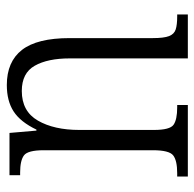

<svg xmlns="http://www.w3.org/2000/svg" viewBox="-24 -560 584 577"><g transform="rotate(-90 268.5 -272.0)"><path d="M26 0V-32H36Q74 -32 89.5 -44Q105 -56 105 -105V-433Q105 -481 89.5 -492.5Q74 -504 38 -504H30V-536H157L164 -455H167Q190 -503 221.5 -523.5Q253 -544 301 -544Q371 -544 406.5 -498.5Q442 -453 442 -355V-105Q442 -72 448 -56.5Q454 -41 468 -36.5Q482 -32 507 -32H513V0H381V-355Q381 -421 359 -460Q337 -499 283 -499Q222 -499 194 -450.5Q166 -402 166 -326V-102Q166 -54 181.5 -43Q197 -32 234 -32H241V0Z"/></g></svg>

Font: Noto Serif Tamil Condensed Light
Style: Italic
Weight: 300
Width: 3
Italic angle: -12°
Designer: Indian Type Foundry, Tom Grace, and the Monotype Design Team
Foundry: Monotype Imaging Inc.
Version: Version 2.003; ttfautohint (v1.8.4.7-5d5b)